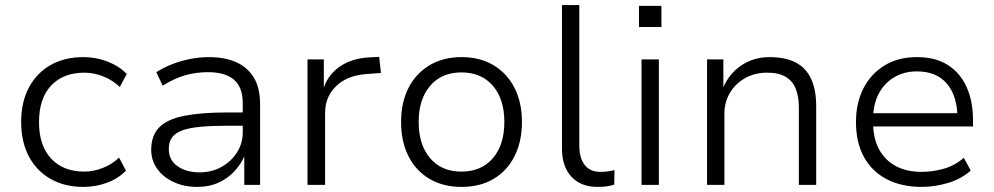

<svg xmlns="http://www.w3.org/2000/svg" viewBox="-20 -725 3898 753"><path d="M307 8Q233 8 178 -23.5Q123 -55 93 -112Q63 -169 63 -247Q63 -325 93.5 -382Q124 -439 178.5 -470Q233 -501 308 -501Q357 -501 402 -483.5Q447 -466 477 -435L450 -384Q420 -412 383.5 -426Q347 -440 312 -440Q228 -440 180.5 -389.5Q133 -339 133 -246Q133 -154 180.5 -103Q228 -52 311 -52Q346 -52 382.5 -66Q419 -80 447 -107L474 -56Q446 -26 401.5 -9Q357 8 307 8Z M754 8Q702 8 661 -11Q620 -30 596.5 -63Q573 -96 573 -137Q573 -194 605 -226Q637 -258 703.5 -271Q770 -284 873 -284H945V-232H876Q813 -232 768.5 -228Q724 -224 696 -214Q668 -204 655 -186.5Q642 -169 642 -141Q642 -97 676.5 -73Q711 -49 763 -49Q810 -49 848 -70Q886 -91 909 -126.5Q932 -162 932 -205V-320Q932 -383 897.5 -412.5Q863 -442 796 -442Q750 -442 707 -430Q664 -418 618 -389L593 -442Q623 -461 657 -474Q691 -487 727.5 -494Q764 -501 800 -501Q861 -501 905.5 -481.5Q950 -462 975 -421.5Q1000 -381 1000 -316V0H938V-111Q924 -80 898.5 -52.5Q873 -25 836.5 -8.5Q800 8 754 8Z M1186 0V-492H1250V-382Q1269 -435 1315 -465.5Q1361 -496 1427 -500L1467 -502L1474 -439L1410 -434Q1338 -427 1296.5 -385.5Q1255 -344 1255 -282V0Z M1790 8Q1718 8 1664.5 -23.5Q1611 -55 1582 -112.5Q1553 -170 1553 -247Q1553 -323 1582 -380Q1611 -437 1664.5 -469Q1718 -501 1790 -501Q1863 -501 1916 -469Q1969 -437 1998 -380Q2027 -323 2027 -247Q2027 -170 1998 -112.5Q1969 -55 1916 -23.5Q1863 8 1790 8ZM1789 -52Q1868 -52 1913 -104.5Q1958 -157 1958 -247Q1958 -336 1913 -388.5Q1868 -441 1790 -441Q1712 -441 1667 -388.5Q1622 -336 1622 -247Q1622 -157 1667 -104.5Q1712 -52 1789 -52Z M2323 8Q2258 8 2221 -32Q2184 -72 2184 -143V-705H2252V-152Q2252 -120 2262 -97Q2272 -74 2290 -62.5Q2308 -51 2333 -51Q2348 -51 2361.5 -52.5Q2375 -54 2390 -58L2389 -1Q2374 4 2358.5 6Q2343 8 2323 8Z M2486 -619V-702H2574V-619ZM2496 0V-492H2564V0Z M2753 0V-492H2817V-383Q2841 -438 2889 -469.5Q2937 -501 2998 -501Q3060 -501 3100.5 -480Q3141 -459 3161 -416Q3181 -373 3181 -309V0H3113V-304Q3113 -346 3101 -376.5Q3089 -407 3061.5 -423.5Q3034 -440 2989 -440Q2940 -440 2902 -418.5Q2864 -397 2842.5 -360.5Q2821 -324 2821 -280V0Z M3595 8Q3516 8 3458 -22Q3400 -52 3368.5 -109Q3337 -166 3337 -246Q3337 -321 3366 -378Q3395 -435 3448.5 -468Q3502 -501 3576 -501Q3649 -501 3697.5 -470Q3746 -439 3771 -383.5Q3796 -328 3796 -252V-229H3386V-281H3756L3735 -261Q3735 -348 3694 -396.5Q3653 -445 3576 -445Q3525 -445 3486 -421.5Q3447 -398 3425.5 -356Q3404 -314 3404 -255V-247Q3404 -183 3427.5 -139.5Q3451 -96 3493.5 -73.5Q3536 -51 3594 -51Q3636 -51 3679 -62.5Q3722 -74 3760 -106L3787 -56Q3750 -23 3698 -7.5Q3646 8 3595 8Z"/></svg>

Font: Nunito Sans 8pt Light
Style: Regular
Weight: 300
Version: Version 3.101;gftools[0.9.27]